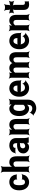

<svg xmlns="http://www.w3.org/2000/svg" viewBox="2127 -2943 1024 5318"><g transform="rotate(-90 2639.0 -284.0)"><path d="M168 -257V-271C168 -353 183 -424 253 -424C291 -424 319 -398 327 -359C329 -349 328 -326 324 -320L327 -318C331 -324 347 -332 357 -332H446C454 -332 465 -327 470 -323L472 -326C468 -330 462 -339 462 -347C460 -372 455 -396 446 -418C414 -491 346 -538 255 -538C220 -538 190 -531 164 -518C78 -479 27 -393 27 -271V-257C27 -220 32 -185 42 -153C72 -57 146 10 256 10C311 10 362 -13 398 -45C426 -70 452 -106 459 -152C462 -168 476 -189 485 -197L483 -200C473 -192 448 -183 431 -183H355C346 -183 331 -190 328 -196L325 -194C329 -188 329 -168 326 -159C317 -124 291 -104 254 -104C183 -104 168 -174 168 -257Z M757 -423C808 -423 828 -395 828 -334V-50C828 -26 816 11 806 24L808 26C819 14 854 0 878 0H919C943 0 980 14 993 26L995 24C983 11 969 -26 969 -50V-333C969 -460 920 -538 800 -538C754 -538 721 -518 696 -490C687 -480 674 -464 669 -455L673 -453C677 -463 680 -481 680 -496V-700C680 -724 692 -761 702 -774L701 -776C690 -764 654 -750 630 -750H589C565 -750 528 -764 515 -776L513 -774C525 -761 539 -724 539 -700V-50C539 -26 525 11 513 24L515 26C528 14 565 0 589 0H630C654 0 690 14 701 26L702 24C692 11 680 -26 680 -50V-361C680 -365 679 -380 677 -381L675 -377C677 -376 685 -385 687 -387C702 -409 725 -423 757 -423Z M1474 -128V-352C1474 -383 1469 -410 1458 -433C1427 -501 1360 -538 1272 -538C1213 -538 1161 -519 1122 -488C1095 -467 1071 -436 1063 -397C1061 -382 1049 -365 1040 -358L1043 -355C1051 -362 1073 -370 1088 -370H1181C1189 -370 1198 -364 1201 -359L1204 -361C1201 -366 1201 -383 1203 -390C1211 -419 1234 -434 1265 -434C1310 -434 1332 -404 1332 -353V-338C1332 -331 1334 -318 1338 -314L1340 -317C1336 -321 1325 -323 1319 -323H1278C1159 -323 1049 -279 1049 -148C1049 -125 1054 -104 1063 -85C1090 -30 1149 10 1224 10C1272 10 1307 -11 1331 -40C1335 -44 1341 -50 1342 -54L1338 -55C1337 -51 1339 -43 1340 -37C1342 -26 1344 -16 1348 -7C1349 -5 1349 1 1348 3L1350 5C1351 3 1355 0 1358 0H1490C1492 0 1495 2 1496 3L1498 1C1497 0 1494 -2 1494 -4C1494 -5 1496 -7 1496 -7L1494 -10C1480 -43 1474 -80 1474 -128ZM1190 -159C1190 -218 1230 -240 1282 -240H1307C1319 -240 1341 -246 1348 -253L1344 -256C1337 -249 1332 -225 1332 -211V-162C1332 -159 1332 -145 1334 -143L1336 -146C1334 -148 1328 -141 1326 -138C1311 -115 1284 -98 1250 -98C1217 -98 1190 -122 1190 -159Z M1791 -423C1841 -423 1862 -397 1862 -337V-50C1862 -26 1850 11 1840 24L1842 26C1853 14 1888 0 1912 0H1953C1977 0 2014 14 2027 26L2029 24C2017 11 2003 -26 2003 -50V-336C2003 -460 1958 -538 1840 -538C1792 -538 1754 -517 1727 -487C1718 -477 1704 -460 1699 -450L1703 -448C1707 -459 1709 -478 1708 -493V-498C1707 -511 1715 -534 1721 -542L1718 -545C1712 -537 1689 -528 1675 -528H1623C1599 -528 1562 -542 1549 -554L1547 -552C1559 -539 1573 -502 1573 -478V-50C1573 -26 1559 11 1547 24L1549 26C1562 14 1599 0 1623 0H1664C1688 0 1724 14 1735 26L1736 24C1726 11 1714 -26 1714 -50V-359C1714 -362 1713 -378 1711 -379L1709 -375C1711 -374 1720 -383 1722 -385C1736 -407 1760 -423 1791 -423Z M2395 -31V-17C2395 57 2357 98 2294 98C2253 98 2222 80 2194 56C2186 48 2178 32 2177 24H2173C2174 32 2171 48 2165 57L2134 100C2126 111 2104 127 2094 129L2095 133C2105 131 2126 137 2136 146C2177 183 2238 208 2300 208C2331 208 2361 203 2387 193C2473 165 2537 96 2537 -18V-478C2537 -502 2551 -539 2563 -552L2561 -554C2548 -542 2511 -528 2487 -528H2434C2423 -528 2405 -535 2400 -542L2397 -539C2402 -533 2407 -514 2406 -504V-502C2404 -489 2405 -471 2409 -462L2412 -464C2409 -473 2396 -488 2387 -497C2363 -522 2332 -538 2287 -538C2259 -538 2233 -532 2209 -519C2128 -479 2084 -389 2084 -268V-258C2084 -178 2105 -112 2141 -67C2174 -24 2225 10 2286 10C2331 10 2363 -8 2387 -36C2392 -41 2399 -49 2401 -55L2398 -56C2395 -51 2395 -39 2395 -31ZM2395 -361V-166C2395 -163 2396 -149 2397 -148L2400 -151C2398 -152 2391 -145 2389 -142C2375 -119 2352 -104 2317 -104C2301 -104 2287 -108 2275 -116C2241 -140 2225 -193 2225 -258V-268C2225 -349 2249 -423 2318 -423C2351 -423 2373 -409 2387 -387C2389 -385 2398 -376 2400 -377L2398 -381C2396 -380 2395 -364 2395 -361Z M2848 -538C2816 -538 2786 -531 2760 -518C2677 -479 2620 -390 2620 -265V-246C2620 -211 2626 -178 2638 -147C2673 -55 2752 10 2860 10C2929 10 2984 -16 3025 -57C3037 -69 3064 -80 3076 -79L3077 -83C3064 -84 3037 -98 3026 -111L2995 -146C2988 -154 2984 -169 2985 -177L2981 -178C2980 -170 2972 -153 2964 -146C2941 -120 2910 -104 2869 -104C2814 -104 2778 -140 2764 -192C2761 -206 2750 -226 2742 -233L2741 -229C2749 -223 2768 -218 2782 -218H3037C3051 -218 3073 -209 3081 -202L3083 -204C3076 -212 3067 -234 3067 -248V-278C3067 -434 2990 -538 2848 -538ZM2928 -326V-320C2928 -317 2928 -311 2930 -310L2932 -312C2931 -314 2925 -314 2922 -314H2786C2772 -314 2749 -308 2741 -301L2743 -297C2751 -305 2762 -328 2766 -344C2776 -389 2801 -424 2847 -424C2899 -424 2928 -387 2928 -326Z M3360 -423C3371 -423 3381 -422 3389 -420C3419 -411 3428 -379 3428 -335V-50C3428 -26 3416 11 3406 24L3407 26C3418 14 3454 0 3478 0H3519C3543 0 3578 14 3589 26L3591 24C3581 11 3569 -26 3569 -50V-357C3568 -358 3568 -365 3567 -366L3566 -362C3567 -362 3570 -367 3570 -368C3583 -400 3605 -423 3643 -423C3693 -423 3711 -396 3711 -336V-50C3711 -26 3699 11 3689 24L3690 26C3701 14 3737 0 3761 0H3803C3827 0 3864 14 3877 26L3879 24C3867 11 3853 -26 3853 -50V-336C3853 -462 3806 -538 3687 -538C3631 -538 3593 -515 3565 -478C3556 -469 3548 -452 3548 -443H3552C3552 -452 3542 -472 3534 -483C3508 -518 3467 -538 3412 -538C3363 -538 3325 -518 3299 -489C3290 -479 3276 -462 3271 -452L3275 -450C3279 -461 3281 -480 3280 -495V-498C3279 -512 3286 -534 3292 -541L3289 -544C3283 -537 3262 -528 3248 -528H3195C3171 -528 3134 -542 3121 -554L3119 -552C3131 -539 3145 -502 3145 -478V-50C3145 -26 3131 11 3119 24L3121 26C3134 14 3171 0 3195 0H3236C3260 0 3295 14 3306 26L3308 24C3298 11 3286 -26 3286 -50V-361C3286 -364 3286 -378 3284 -379L3281 -376C3283 -375 3290 -382 3292 -384C3306 -408 3328 -423 3360 -423Z M4163 -538C4131 -538 4101 -531 4075 -518C3992 -479 3935 -390 3935 -265V-246C3935 -211 3941 -178 3953 -147C3988 -55 4067 10 4175 10C4244 10 4299 -16 4340 -57C4352 -69 4379 -80 4391 -79L4392 -83C4379 -84 4352 -98 4341 -111L4310 -146C4303 -154 4299 -169 4300 -177L4296 -178C4295 -170 4287 -153 4279 -146C4256 -120 4225 -104 4184 -104C4129 -104 4093 -140 4079 -192C4076 -206 4065 -226 4057 -233L4056 -229C4064 -223 4083 -218 4097 -218H4352C4366 -218 4388 -209 4396 -202L4398 -204C4391 -212 4382 -234 4382 -248V-278C4382 -434 4305 -538 4163 -538ZM4243 -326V-320C4243 -317 4243 -311 4245 -310L4247 -312C4246 -314 4240 -314 4237 -314H4101C4087 -314 4064 -308 4056 -301L4058 -297C4066 -305 4077 -328 4081 -344C4091 -389 4116 -424 4162 -424C4214 -424 4243 -387 4243 -326Z M4675 -423C4725 -423 4746 -397 4746 -337V-50C4746 -26 4734 11 4724 24L4726 26C4737 14 4772 0 4796 0H4837C4861 0 4898 14 4911 26L4913 24C4901 11 4887 -26 4887 -50V-336C4887 -460 4842 -538 4724 -538C4676 -538 4638 -517 4611 -487C4602 -477 4588 -460 4583 -450L4587 -448C4591 -459 4593 -478 4592 -493V-498C4591 -511 4599 -534 4605 -542L4602 -545C4596 -537 4573 -528 4559 -528H4507C4483 -528 4446 -542 4433 -554L4431 -552C4443 -539 4457 -502 4457 -478V-50C4457 -26 4443 11 4431 24L4433 26C4446 14 4483 0 4507 0H4548C4572 0 4608 14 4619 26L4620 24C4610 11 4598 -26 4598 -50V-359C4598 -362 4597 -378 4595 -379L4593 -375C4595 -374 4604 -383 4606 -385C4620 -407 4644 -423 4675 -423Z M5174 10C5203 10 5226 6 5248 0C5253 -1 5262 1 5265 4L5267 1C5264 -2 5260 -11 5260 -16V-104C5260 -107 5263 -110 5265 -112L5262 -115C5260 -113 5257 -109 5254 -109C5243 -107 5231 -106 5218 -106C5179 -106 5164 -122 5164 -161V-380C5164 -401 5154 -438 5143 -449L5140 -446C5151 -435 5188 -425 5209 -425C5230 -425 5264 -412 5275 -401L5278 -404C5267 -415 5254 -449 5254 -470V-483C5254 -504 5267 -538 5278 -549L5275 -552C5264 -541 5230 -528 5209 -528C5188 -528 5151 -518 5140 -507L5143 -504C5154 -515 5164 -552 5164 -573V-608C5164 -632 5178 -669 5190 -682L5188 -684C5175 -672 5138 -658 5114 -658H5073C5049 -658 5012 -672 4999 -684L4997 -682C5009 -669 5023 -632 5023 -608V-567C5023 -548 5031 -517 5041 -507L5044 -510C5034 -520 5003 -528 4985 -528C4966 -528 4938 -539 4928 -549L4925 -546C4935 -536 4946 -508 4946 -490V-464C4946 -445 4935 -417 4925 -407L4928 -404C4938 -414 4966 -425 4985 -425C5003 -425 5034 -433 5044 -443L5041 -446C5031 -436 5023 -405 5023 -387V-146C5023 -43 5072 10 5174 10Z"/></g></svg>

Font: Asimov
Style: EdgeNar
Weight: 500
Designer: Google
Version: Version 2.000980: 2014